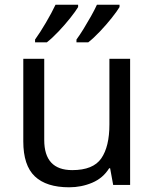

<svg xmlns="http://www.w3.org/2000/svg" viewBox="-20 -786 658 816"><path d="M533 -536V0H461L448 -71H444Q418 -29 372 -9.5Q326 10 274 10Q177 10 128 -36.5Q79 -83 79 -185V-536H168V-191Q168 -63 287 -63Q376 -63 410.5 -113Q445 -163 445 -257V-536ZM488 -756Q478 -739 455 -710Q432 -681 405 -652.5Q378 -624 355 -606H305V-618Q319 -637 335 -663Q351 -689 366.5 -716.5Q382 -744 392 -766H488ZM312 -756Q302 -739 279 -710Q256 -681 229 -652.5Q202 -624 179 -606H129V-618Q150 -647 175 -689.5Q200 -732 216 -766H312Z"/></svg>

Font: Noto Sans Glagolitic
Style: Regular
Weight: 400
Designer: Monotype Design Team
Foundry: Monotype Imaging Inc.
Version: Version 2.004; ttfautohint (v1.8.4.7-5d5b)